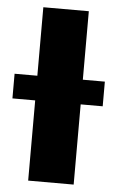

<svg xmlns="http://www.w3.org/2000/svg" viewBox="-97 -743 472 780"><g transform="rotate(5 139.0 -353.5)"><path d="M233.4 -427.7H323.2V-327.1H233.4V0H47.9V-327.1H-44.9V-427.7H47.9V-707H233.4Z"/></g></svg>

Font: Pretendard Std Black
Style: Regular
Weight: 900
Designer: Base glyphs from Inter by Rasmus Andersson; Hangeul glyphs from Noto Sans CJK(Source Han Sans) by Jang Soo-young and Kan
Foundry: Kil Hyung-jin
Version: Version 1.309